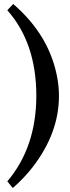

<svg xmlns="http://www.w3.org/2000/svg" viewBox="-20 -737 355 973"><path d="M278.8 -251Q278.8 -61.5 144 111.8Q98.6 169.4 44.9 215.8L17.1 182.1Q163.6 9.3 164.1 -251Q164.1 -519.5 17.1 -685.1L46.9 -716.8Q235.4 -554.2 272 -333Q278.8 -290.5 278.8 -251Z"/></svg>

Font: Linux Libertine O
Style: Semibold
Weight: 700
Designer: Philipp H. Poll
Foundry: Philipp H. Poll
Version: Version 5.0.0